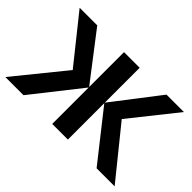

<svg xmlns="http://www.w3.org/2000/svg" viewBox="-99 -783 1025 1025"><g transform="rotate(45 413.5 -271.0)"><path d="M674.8 -542 472.2 -278.8V-542H354V-278.8L151.9 -542H19L228 -280.8L0 0H137.2L354 -274.9V0H472.2V-274.9L689 0H825.2L598.1 -280.8L806.2 -542Z"/></g></svg>

Font: Noto Reveo Sans
Style: Regular
Weight: 600
Designer: Monotype Design Team
Foundry: Monotype Imaging Inc.
Version: Version 2.007